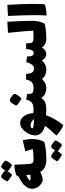

<svg xmlns="http://www.w3.org/2000/svg" viewBox="1082 -1868 1116 3320"><g transform="rotate(-90 1640.0 -208.0)"><path d="M566 -76Q566 -19 559 8Q552 35 534 35Q470 35 413.5 11Q357 -13 328 -70Q251 -27 176 -27Q123 -44 79.5 -92.5Q36 -141 36 -209Q36 -270 73.5 -317.5Q111 -365 146.5 -388Q182 -411 251 -449Q256 -458 263 -470.5Q270 -483 276 -489Q305 -498 359 -508Q413 -518 444 -518L453 -510Q456 -378 465 -258Q469 -218 485 -202Q501 -186 534 -186Q553 -186 559.5 -159Q566 -132 566 -76ZM232 -236Q244 -236 280 -241Q275 -274 273 -311Q239 -297 215.5 -282.5Q192 -268 174 -247Q199 -236 232 -236ZM446 -558Q424 -567 389.5 -590.5Q355 -614 338 -633Q326 -611 307 -588.5Q288 -566 276 -558Q252 -568 215.5 -594Q179 -620 163 -637Q170 -662 198.5 -704Q227 -746 246 -746Q265 -746 303.5 -719Q342 -692 350 -674Q367 -704 384.5 -725Q402 -746 417 -746Q436 -746 477 -716.5Q518 -687 521 -671Q524 -653 495 -612.5Q466 -572 446 -558Z M896 -217Q896 -154 883 -96Q870 -38 846 0Q796 15 714 25Q632 35 534 35Q516 35 509 8Q502 -19 502 -76Q502 -132 508.5 -159Q515 -186 534 -186Q661 -186 722 -201Q713 -241 699 -280.5Q685 -320 683 -328L873 -372Q896 -301 896 -217ZM795 306Q772 297 737.5 273.5Q703 250 686 231Q674 253 655 275.5Q636 298 624 306Q601 296 564 270Q527 244 511 227Q519 202 547.5 160Q576 118 595 118Q614 118 652 145Q690 172 698 190Q715 160 733 139Q751 118 765 118Q784 118 825 147.5Q866 177 870 193Q872 211 843.5 251.5Q815 292 795 306Z M1433 -76Q1433 -19 1426 8Q1419 35 1401 35Q1357 35 1308 28Q1278 115 1230.5 194Q1183 273 1135 330Q1097 316 1040.5 278.5Q984 241 956 209Q959 204 964.5 199Q970 194 975 189Q1075 85 1125 10Q1055 -5 1007 -48.5Q959 -92 959 -158Q959 -216 991.5 -277.5Q1024 -339 1073 -378.5Q1122 -418 1171 -418Q1224 -418 1262 -385Q1300 -352 1320.5 -299.5Q1341 -247 1345 -189Q1383 -186 1401 -186Q1420 -186 1426.5 -159Q1433 -132 1433 -76ZM1143 -183Q1171 -179 1202 -179Q1228 -179 1240 -180Q1220 -205 1189.5 -221.5Q1159 -238 1131 -238Q1109 -238 1095.5 -229Q1082 -220 1082 -203Q1089 -190 1143 -183Z M1809 -76Q1809 -19 1802 8Q1795 35 1777 35Q1729 35 1682 15Q1635 -5 1609 -48H1600Q1574 -2 1525 16.5Q1476 35 1401 35Q1383 35 1376 8Q1369 -19 1369 -76Q1369 -132 1375.5 -159Q1382 -186 1401 -186Q1474 -186 1517 -211Q1560 -236 1576 -312L1677 -297Q1676 -287 1676 -270Q1676 -220 1698 -203Q1720 -186 1777 -186Q1796 -186 1802.5 -159Q1809 -132 1809 -76ZM1475 -481Q1478 -497 1493 -523.5Q1508 -550 1527 -572.5Q1546 -595 1560 -597Q1574 -599 1600.5 -585Q1627 -571 1650.5 -550Q1674 -529 1676 -517Q1681 -499 1649.5 -454.5Q1618 -410 1596 -396Q1571 -405 1530.5 -433Q1490 -461 1475 -481Z M2670 -76Q2670 -19 2662.5 8Q2655 35 2637 35Q2530 35 2484 -36H2473Q2455 -2 2427 16.5Q2399 35 2368 35Q2336 35 2306.5 16.5Q2277 -2 2259 -36H2248Q2221 -2 2180 16.5Q2139 35 2092 35Q2046 35 2005.5 17Q1965 -1 1938 -36H1927Q1901 -4 1861 15.5Q1821 35 1777 35Q1759 35 1752 8Q1745 -19 1745 -76Q1745 -132 1751.5 -159Q1758 -186 1777 -186Q1907 -186 1923 -315H2022Q2027 -240 2048.5 -209.5Q2070 -179 2108 -179Q2160 -179 2185.5 -218Q2211 -257 2226 -312L2326 -297Q2324 -287 2324 -271Q2324 -227 2340.5 -204.5Q2357 -182 2383 -182Q2445 -182 2451 -315H2551Q2551 -264 2555.5 -238.5Q2560 -213 2578.5 -199.5Q2597 -186 2637 -186Q2656 -186 2663 -159Q2670 -132 2670 -76Z M2940 -230Q2940 -160 2929.5 -102Q2919 -44 2892 5Q2810 31 2637 35Q2619 35 2612 8Q2605 -19 2605 -76Q2605 -132 2611.5 -159Q2618 -186 2637 -186Q2716 -186 2769 -191Q2767 -263 2758 -361.5Q2749 -460 2739 -558L2732 -628L2924 -639Q2940 -360 2940 -230Z M3032 33Q3038 -63 3038 -165Q3038 -357 3024 -628L3216 -639Q3232 -410 3232 -205Q3232 -76 3227 5Q3202 20 3147.5 28.5Q3093 37 3039 39Z"/></g></svg>

Font: Lalezar
Style: Bold
Weight: 700
Designer: Borna Izadpanah
Foundry: Borna Izadpanah
Version: Version 1.003;January 24, 2021;FontCreator 13.0.0.2683 64-bi